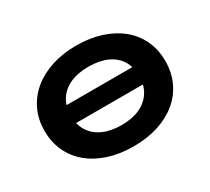

<svg xmlns="http://www.w3.org/2000/svg" viewBox="-140 -953 1314 1202"><g transform="rotate(-30 517.5 -352.5)"><path d="M191 -296V-423H848V-296ZM518 11Q419 11 339 -14.5Q259 -40 201 -87.5Q143 -135 111.5 -202Q80 -269 80 -352Q80 -435 112 -501.5Q144 -568 202 -616Q260 -664 340.5 -690Q421 -716 518 -716Q616 -716 696 -690Q776 -664 833.5 -617Q891 -570 922.5 -503Q954 -436 954 -354Q954 -271 922.5 -203.5Q891 -136 833.5 -88.5Q776 -41 696 -15Q616 11 518 11ZM518 -142Q594 -142 649 -167Q704 -192 734.5 -239.5Q765 -287 765 -353Q765 -420 735.5 -467Q706 -514 650.5 -538.5Q595 -563 518 -563Q441 -563 385.5 -538Q330 -513 300 -465.5Q270 -418 270 -352Q270 -285 300 -238.5Q330 -192 385.5 -167Q441 -142 518 -142Z"/></g></svg>

Font: Nunito Sans 7pt Expanded ExtraBold
Style: Regular
Weight: 800
Width: 7
Designer: Vernon Adams
Foundry: Vernon Adams
Version: Version 3.101;gftools[0.9.27]